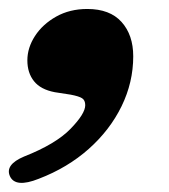

<svg xmlns="http://www.w3.org/2000/svg" viewBox="-43 -209 376 428"><path d="M79 -3.5Q47.5 -9.5 32.8 -28Q18 -46.5 18 -74.5Q18 -102.5 35 -128.8Q52 -155 82.2 -172Q112.5 -189 151.5 -189Q202 -189 228 -160Q254 -131 254 -83.5Q254 -25.5 228 27.8Q202 81 154.8 123Q107.5 165 43.5 189.5Q-9 210.5 -21 183.5Q-32 158 10.5 140Q81.5 112 114.2 78.2Q147 44.5 147 25.5Q147 14.5 140 10Q133 5.5 114.5 2Z"/></svg>

Font: Fraunces 72pt Soft Black
Style: Italic
Weight: 900
Italic angle: -16°
Version: Version 1.000;[b76b70a41]